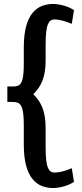

<svg xmlns="http://www.w3.org/2000/svg" viewBox="-20 -840 413 968"><path d="M100 -600Q100 -664 111.5 -706.5Q123 -749 143.5 -774Q164 -799 190.5 -809.5Q217 -820 247 -820Q270 -820 299 -812.5Q328 -805 353 -789L342 -720Q319 -729 296.5 -735.5Q274 -742 255 -742Q244 -742 236 -737Q228 -732 222 -718.5Q216 -705 213 -679.5Q210 -654 210 -614V-536Q210 -504 206 -479Q202 -454 194 -433.5Q186 -413 174.5 -396.5Q163 -380 148 -365Q163 -350 174.5 -333.5Q186 -317 194 -296.5Q202 -276 206 -251Q210 -226 210 -194V-98Q210 -57 213 -32Q216 -7 222 6.5Q228 20 236 25Q244 30 255 30Q274 30 296.5 24Q319 18 342 8L353 77Q328 93 299 100.5Q270 108 247 108Q217 108 190.5 97.5Q164 87 143.5 62Q123 37 111.5 -5.5Q100 -48 100 -112V-208Q100 -245 97 -268.5Q94 -292 87.5 -304.5Q81 -317 70.5 -321.5Q60 -326 45 -326H17V-404H49Q63 -404 73 -409Q83 -414 89 -427.5Q95 -441 97.5 -463.5Q100 -486 100 -522Z"/></svg>

Font: Cantora One
Style: Regular
Weight: 400
Designer: Pablo Impallari, Rodrigo Fuenzalida
Foundry: Pablo Impallari
Version: Version 1.002; ttfautohint (v0.8) -G 200 -r 50